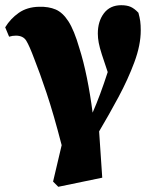

<svg xmlns="http://www.w3.org/2000/svg" viewBox="-20 -523 597 738"><path d="M184 175 217 35Q186 -85 159 -165.5Q132 -246 112 -296Q93 -347 81 -366.5Q69 -386 41 -386Q34 -386 28 -385Q22 -384 15 -382L0 -418Q20 -451 52 -473.5Q84 -496 130 -497Q167 -498 194 -486.5Q221 -475 243 -441Q265 -407 285 -338Q301 -288 314 -224Q327 -160 336 -90Q365 -156 394 -246Q380 -287 371.5 -313.5Q363 -340 359.5 -358.5Q356 -377 356 -394Q356 -441 379.5 -472Q403 -503 446 -503Q468 -503 482.5 -496.5Q497 -490 512 -474Q517 -456 519 -441.5Q521 -427 521 -406Q521 -350 496.5 -284Q472 -218 435.5 -150Q399 -82 361 -18L373 160L204 195Z"/></svg>

Font: Source Serif Pro Black
Style: Regular
Weight: 900
Designer: Frank Grießhammer
Foundry: Adobe Systems Incorporated
Version: Version 3.001;hotconv 1.0.111;makeotfexe 2.5.65597